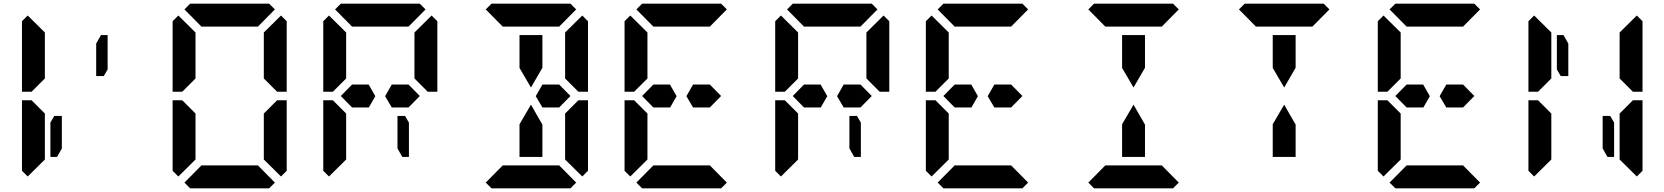

<svg xmlns="http://www.w3.org/2000/svg" viewBox="-20 -1020 9016 1040"><path d="M527 -830H563V-644L542 -608H501V-784ZM154 -526 151 -523H99V-905L130 -936L223 -844V-698V-608V-595ZM223 -302V-156L130 -64L99 -95V-477H151L161 -467L223 -405V-392ZM274 -392H315V-216L289 -170H253V-356Z M970 -526 967 -523H915V-905L946 -936L1039 -844V-698V-608V-595ZM1409 -405 1481 -477H1533V-95L1502 -64L1409 -156V-170V-302V-392ZM1039 -302V-156L946 -64L915 -95V-477H967L977 -467L1039 -405V-392ZM979 -969 1010 -1000H1162H1286H1438L1469 -969L1377 -876H1370H1317H1286H1162H1131H1078H1071ZM1469 -31 1438 0H1286H1162H1010L979 -31L1071 -124H1377ZM1502 -936 1533 -905V-523H1481L1471 -533L1409 -595V-608V-698V-830V-844Z M2195 -356V-170H2159L2133 -216V-392H2174ZM2193 -562 2254 -500 2193 -438H2133H2102L2066 -499L2102 -562H2133H2147ZM1786 -526 1783 -523H1731V-905L1762 -936L1855 -844V-698V-608V-595ZM1855 -302V-156L1762 -64L1731 -95V-477H1783L1793 -467L1855 -405V-392ZM1795 -969 1826 -1000H1978H2102H2254L2285 -969L2193 -876H2186H2133H2102H1978H1947H1894H1887ZM2318 -936 2349 -905V-523H2297L2287 -533L2225 -595V-608V-698V-830V-844ZM1977 -562 2013 -499 1978 -438H1947H1887L1826 -500L1887 -562H1933H1947Z M3009 -562 3070 -500 3009 -438H2949H2918L2882 -499L2918 -562H2949H2963ZM2794 -731V-830H2918V-731V-653L2856 -546L2794 -652ZM3041 -405 3113 -477H3165V-95L3134 -64L3041 -156V-170V-302V-392ZM2611 -969 2642 -1000H2794H2918H3070L3101 -969L3009 -876H3002H2949H2918H2794H2763H2710H2703ZM3101 -31 3070 0H2918H2794H2642L2611 -31L2703 -124H3009ZM3134 -936 3165 -905V-523H3113L3103 -533L3041 -595V-608V-698V-830V-844ZM2918 -269V-170H2794V-269V-347L2856 -453L2918 -345Z M3825 -562 3886 -500 3825 -438H3765H3734L3698 -499L3734 -562H3765H3779ZM3418 -526 3415 -523H3363V-905L3394 -936L3487 -844V-698V-608V-595ZM3487 -302V-156L3394 -64L3363 -95V-477H3415L3425 -467L3487 -405V-392ZM3427 -969 3458 -1000H3610H3734H3886L3917 -969L3825 -876H3818H3765H3734H3610H3579H3526H3519ZM3917 -31 3886 0H3734H3610H3458L3427 -31L3519 -124H3825ZM3609 -562 3645 -499 3610 -438H3579H3519L3458 -500L3519 -562H3565H3579Z M4643 -356V-170H4607L4581 -216V-392H4622ZM4641 -562 4702 -500 4641 -438H4581H4550L4514 -499L4550 -562H4581H4595ZM4234 -526 4231 -523H4179V-905L4210 -936L4303 -844V-698V-608V-595ZM4303 -302V-156L4210 -64L4179 -95V-477H4231L4241 -467L4303 -405V-392ZM4243 -969 4274 -1000H4426H4550H4702L4733 -969L4641 -876H4634H4581H4550H4426H4395H4342H4335ZM4766 -936 4797 -905V-523H4745L4735 -533L4673 -595V-608V-698V-830V-844ZM4425 -562 4461 -499 4426 -438H4395H4335L4274 -500L4335 -562H4381H4395Z M5457 -562 5518 -500 5457 -438H5397H5366L5330 -499L5366 -562H5397H5411ZM5050 -526 5047 -523H4995V-905L5026 -936L5119 -844V-698V-608V-595ZM5119 -302V-156L5026 -64L4995 -95V-477H5047L5057 -467L5119 -405V-392ZM5059 -969 5090 -1000H5242H5366H5518L5549 -969L5457 -876H5450H5397H5366H5242H5211H5158H5151ZM5549 -31 5518 0H5366H5242H5090L5059 -31L5151 -124H5457ZM5241 -562 5277 -499 5242 -438H5211H5151L5090 -500L5151 -562H5197H5211Z M6058 -731V-830H6182V-731V-653L6120 -546L6058 -652ZM5875 -969 5906 -1000H6058H6182H6334L6365 -969L6273 -876H6266H6213H6182H6058H6027H5974H5967ZM6365 -31 6334 0H6182H6058H5906L5875 -31L5967 -124H6273ZM6182 -269V-170H6058V-269V-347L6120 -453L6182 -345Z M6874 -731V-830H6998V-731V-653L6936 -546L6874 -652ZM6691 -969 6722 -1000H6874H6998H7150L7181 -969L7089 -876H7082H7029H6998H6874H6843H6790H6783ZM6998 -269V-170H6874V-269V-347L6936 -453L6998 -345Z M7905 -562 7966 -500 7905 -438H7845H7814L7778 -499L7814 -562H7845H7859ZM7498 -526 7495 -523H7443V-905L7474 -936L7567 -844V-698V-608V-595ZM7567 -302V-156L7474 -64L7443 -95V-477H7495L7505 -467L7567 -405V-392ZM7507 -969 7538 -1000H7690H7814H7966L7997 -969L7905 -876H7898H7845H7814H7690H7659H7606H7599ZM7997 -31 7966 0H7814H7690H7538L7507 -31L7599 -124H7905ZM7689 -562 7725 -499 7690 -438H7659H7599L7538 -500L7599 -562H7645H7659Z M8723 -356V-170H8687L8661 -216V-392H8702ZM8314 -526 8311 -523H8259V-905L8290 -936L8383 -844V-698V-608V-595ZM8753 -405 8825 -477H8877V-95L8846 -64L8753 -156V-170V-302V-392ZM8383 -302V-156L8290 -64L8259 -95V-477H8311L8321 -467L8383 -405V-392ZM8846 -936 8877 -905V-523H8825L8815 -533L8753 -595V-608V-698V-830V-844ZM8413 -644V-830H8449L8475 -784V-608H8434Z"/></svg>

Font: DSEG14 Classic Mini
Style: Bold
Weight: 700
Designer: Keshikan(Twitter:@keshinomi_88pro)
Version: Version 0.46